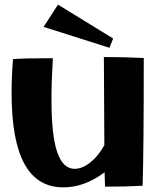

<svg xmlns="http://www.w3.org/2000/svg" viewBox="-20 -803 670 828"><path d="M30 -402Q30 -470 36 -548Q79 -552 208 -552Q202 -452 202 -374Q202 -220 226.5 -147.5Q251 -75 302 -75Q335 -75 370 -103Q405 -131 430 -177L428 -557Q514 -557 600 -553Q600 -149 595 -2Q526 2 433 2L431 -60Q345 5 253 5Q141 5 85.5 -96Q30 -197 30 -402ZM168 -687 230 -783 468 -637 452 -597Z"/></svg>

Font: Otomanopee One
Style: Regular
Weight: 400
Designer: Das Ende der Wildnis
Foundry: Gutenberg Labo
Version: Version 3.005